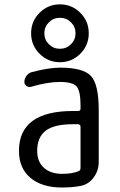

<svg xmlns="http://www.w3.org/2000/svg" viewBox="-20 -835 540 865"><path d="M309.6 -275.4Q222.7 -275.4 185.1 -245.6Q147.5 -215.8 147.5 -155.3Q147.5 -106.4 177.7 -79.1Q208 -51.8 259.8 -51.8Q304.7 -51.8 333 -63.5Q342.8 -66.4 342.8 -78.1V-263.7Q342.8 -274.4 332 -275.4ZM259.8 9.8Q168.9 9.8 117.2 -33.7Q65.4 -77.1 65.4 -155.3Q65.4 -335 309.6 -335H332Q342.8 -335 342.8 -345.7V-360.4Q342.8 -425.8 324.7 -445.8Q306.6 -465.8 250 -465.8Q194.3 -465.8 121.1 -444.3Q110.4 -440.4 100.1 -447.3Q89.8 -454.1 89.8 -465.8Q89.8 -480.5 99.1 -493.2Q108.4 -505.9 122.1 -509.8Q194.3 -529.3 250 -530.3Q353.5 -530.3 389.2 -493.2Q424.8 -456.1 424.8 -339.8V-105.5Q424.8 -66.4 401.9 -35.2Q378.9 -3.9 341.8 2.9Q303.7 9.8 259.8 9.8ZM299.8 -635.7Q320.3 -656.2 320.3 -685.1Q320.3 -713.9 299.8 -734.4Q279.3 -754.9 250 -754.9Q220.7 -754.9 200.2 -734.4Q179.7 -713.9 179.7 -685.1Q179.7 -656.2 200.2 -635.7Q220.7 -615.2 250 -615.2Q279.3 -615.2 299.8 -635.7ZM158.2 -592.8Q120.1 -630.9 120.1 -685.1Q120.1 -739.3 158.2 -777.3Q196.3 -815.4 250 -815.4Q303.7 -815.4 341.8 -777.3Q379.9 -739.3 379.9 -685.1Q379.9 -630.9 341.8 -592.8Q303.7 -554.7 250 -554.7Q196.3 -554.7 158.2 -592.8Z"/></svg>

Font: Rounded-X Mgen+ 1mn regular
Style: Regular
Weight: 400
Designer: [Source Han Sans]
Ryoko NISHIZUKA  (kana & ideographs); Paul D. Hunt (Latin, Greek & Cyrillic); Wenlong ZHANG  (bopomofo
Version: Version 1.059.20150602